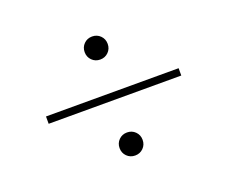

<svg xmlns="http://www.w3.org/2000/svg" viewBox="-112 -885 1224 1034"><g transform="rotate(-20 500.0 -368.0)"><path d="M434 -643Q434 -671 453 -690Q472 -709 500 -709Q528 -709 547 -690Q566 -671 566 -643Q566 -615 547 -596Q528 -577 500 -577Q472 -577 453 -596Q434 -615 434 -643ZM880 -347H120V-389H880ZM434 -93Q434 -121 453 -140Q472 -159 500 -159Q528 -159 547 -140Q566 -121 566 -93Q566 -65 547 -46Q528 -27 500 -27Q472 -27 453 -46Q434 -65 434 -93Z"/></g></svg>

Font: Early Summer Mincho VF
Style: Regular
Weight: 250
Designer: GuiWonder
Version: Version 1.002